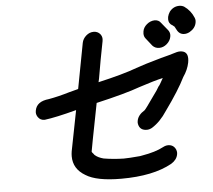

<svg xmlns="http://www.w3.org/2000/svg" viewBox="-55 -847 1041 937"><g transform="rotate(-5 465.0 -378.0)"><path d="M502 30Q381 30 328 -4Q270 -38 270 -100Q270 -111 272 -124L311 -323Q210 -296 154 -289Q133 -289 122 -305Q114 -316 114 -329Q114 -333 115 -338Q123 -382 183 -388Q229 -396 286 -413L328 -424L330 -425L372 -647Q376 -667 392.5 -681.5Q409 -696 429 -696Q449 -696 461 -682Q470 -671 470 -657Q470 -652 469 -647Q451 -557 436 -467L432 -449Q555 -477 622 -502Q657 -515 746 -540Q786 -550 825 -562Q833 -564 840 -564Q878 -564 878 -526Q878 -517 876 -506Q869 -471 846 -438Q815 -375 747 -281Q714 -230 672 -204Q659 -197 647 -197Q617 -197 608 -221Q605 -229 605 -237Q605 -241 606 -245Q611 -273 644 -293Q650 -298 689 -354Q715 -389 722 -403Q726 -405 746 -442Q705 -433 629 -408Q558 -382 414 -349Q369 -119 369 -115Q369 -111 377 -103Q379 -100 381 -97.5Q383 -95 384 -95Q398 -83 424 -76Q472 -68 522 -67Q547 -67 602 -72Q609 -74 613 -74Q679 -85 718 -106Q731 -113 743 -113Q770 -113 781 -88Q784 -80 784 -72Q784 -68 783 -64Q778 -38 750 -21Q658 30 502 30ZM742 -590Q722 -590 709 -604L679 -642Q671 -652 671 -666Q671 -671 672 -677Q675 -696 692 -710.5Q709 -725 730 -726Q751 -726 761 -711L792 -673Q801 -662 801 -648Q801 -644 800 -639Q796 -619 779 -604.5Q762 -590 742 -590ZM870 -647Q845 -647 833 -672Q833 -673 831.5 -674.5Q830 -676 830 -678Q825 -687 824 -688Q823 -689 819 -691V-692L818 -693Q817 -694 814 -695Q797 -705 797 -725Q797 -731 798 -737Q801 -750 809 -762Q828 -786 857 -786Q869 -786 880 -780Q912 -758 927 -721Q930 -714 930 -706Q930 -702 929 -697Q924 -670 896 -654Q883 -647 870 -647Z"/></g></svg>

Font: Bad Comic
Style: Italic
Weight: 400
Italic angle: -11°
Designer: GGBotNet
Foundry: GGBotNet
Version: 0.95